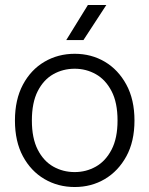

<svg xmlns="http://www.w3.org/2000/svg" viewBox="-20 -739 599 771"><path d="M280 12Q213 12 158.5 -20Q104 -52 72 -111.5Q40 -171 40 -255Q40 -339 72 -399Q104 -459 158.5 -491Q213 -523 280 -523Q347 -523 401 -491Q455 -459 487.5 -399Q520 -339 520 -255Q520 -171 487.5 -111.5Q455 -52 401 -20Q347 12 280 12ZM280 -48Q326 -48 365 -70Q404 -92 428 -138Q452 -184 452 -255Q452 -327 428 -373Q404 -419 365 -441Q326 -463 280 -463Q233 -463 194 -441Q155 -419 131.5 -373Q108 -327 108 -255Q108 -184 131.5 -138Q155 -92 194 -70Q233 -48 280 -48ZM333 -719H407L315 -578H246Z"/></svg>

Font: TikTok Sans 24pt Light
Style: Regular
Weight: 300
Version: Version 4.000